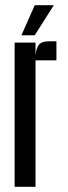

<svg xmlns="http://www.w3.org/2000/svg" viewBox="-20 -715 261 735"><path d="M62 -580H113L186 -695H113ZM116 0V-484H196V-557H175C139 -557 122 -552 116 -505V-552H36V0Z"/></svg>

Font: Queering
Style: Regular
Weight: 400
Designer: Adam Naccarato
Foundry: adamnac
Version: Version 2.000;hotconv 1.0.109;makeotfexe 2.5.65596